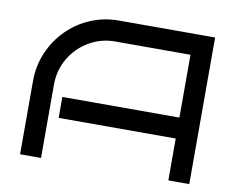

<svg xmlns="http://www.w3.org/2000/svg" viewBox="-77 -802 1117 903"><g transform="rotate(10 482.0 -350.0)"><path d="M880 0H780V-200H221V-300H780V-600H421Q353 -600 296 -566.5Q239 -533 205.5 -476Q172 -419 172 -350V0H72V-350Q72 -422 99 -485.5Q126 -549 174 -597.5Q222 -646 285.5 -673Q349 -700 421 -700H880Z"/></g></svg>

Font: Bruno Ace
Style: Regular
Weight: 400
Version: Version 1.100; ttfautohint (v1.8.4.7-5d5b);gftools[0.9.27]